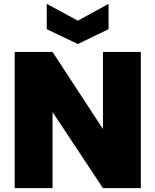

<svg xmlns="http://www.w3.org/2000/svg" viewBox="-20 -974 805 994"><path d="M709 0H513L252 -394V0H56V-705H252L513 -306V-705H709ZM542 -823 383 -746 222 -823V-954L383 -867L542 -954Z"/></svg>

Font: DVN-Poppins ExtBd
Style: Regular
Weight: 800
Designer: Ninad Kale (Devanagari), Jonny Pinhorn (Latin)
Foundry: Indian Type Foundry
Version: 4.004